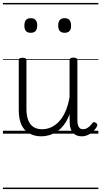

<svg xmlns="http://www.w3.org/2000/svg" viewBox="-20 -905 686 1300"><path d="M260 18Q216 18 181 0Q146 -18 126.5 -57.5Q107 -97 107 -161V-496Q107 -506 113 -510Q119 -514 132 -514Q146 -514 152.5 -510Q159 -506 159 -496V-167Q159 -123 170.5 -92.5Q182 -62 205.5 -46Q229 -30 266 -30Q296 -30 324.5 -42.5Q353 -55 378 -80.5Q403 -106 422 -148Q441 -190 451 -248V-497Q451 -506 457.5 -510.5Q464 -515 478 -515Q491 -515 497.5 -510.5Q504 -506 504 -497V-92Q504 -72 508 -58Q512 -44 520.5 -37Q529 -30 543 -30Q554 -30 564 -34.5Q574 -39 584.5 -48Q595 -57 605 -71Q610 -78 616.5 -78Q623 -78 631 -72Q637 -67 638.5 -60.5Q640 -54 636 -48Q625 -28 608.5 -13Q592 2 573 10Q554 18 534 18Q514 18 499.5 12Q485 6 474 -6Q463 -18 457.5 -35.5Q452 -53 452 -76L451 -133Q436 -90 413.5 -60.5Q391 -31 365 -14Q339 3 312 10.5Q285 18 260 18ZM188 -683Q166 -683 155.5 -695Q145 -707 145 -732Q145 -757 155.5 -769.5Q166 -782 188 -782Q210 -782 221 -769.5Q232 -757 232 -732Q232 -707 221 -695Q210 -683 188 -683ZM418 -683Q396 -683 385 -695Q374 -707 374 -732Q374 -757 385 -769.5Q396 -782 418 -782Q439 -782 450 -769.5Q461 -757 461 -732Q462 -707 450.5 -695Q439 -683 418 -683ZM0 365H646V375H0ZM0 -20H646V0H0ZM0 -505H646V-500H0ZM0 -885H646V-875H0Z"/></svg>

Font: Playwrite GB J Guides
Style: Regular
Weight: 400
Designer: Veronika Burian, José Scaglione
Foundry: TypeTogether
Version: Version 1.003